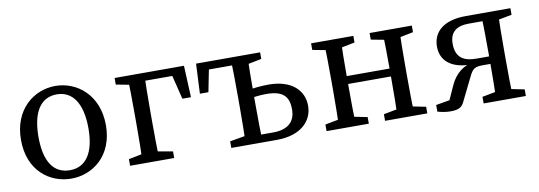

<svg xmlns="http://www.w3.org/2000/svg" viewBox="-46 -748 2867 1022"><g transform="rotate(-10 1388.0 -237.5)"><path d="M274.5 13.1C389.9 13.1 504 -70.1 504 -235.5C504 -400.9 389.2 -487.7 274.5 -487.7C157.9 -487.7 45 -400.8 45 -235.5C45 -70.2 157.1 13.1 274.5 13.1ZM274.5 -32.3C187.3 -32.3 139.5 -100.9 139.5 -235.4C139.5 -369.8 187.3 -442.2 274.5 -442.2C359.7 -442.2 409.5 -369.8 409.5 -235.4C409.5 -100.9 359.7 -32.3 274.5 -32.3Z M593.1 0H831.5V-35.7L716.4 -55.7H692.8L593.1 -35.7V0ZM593.1 -438.9 698.6 -418.9H707.3V-474.5H593.1V-438.9ZM662 0H752.5C750.5 -45 749.5 -146.1 749.5 -210V-264.5C749.5 -328.5 750.5 -429.5 752.5 -474.5H662C664 -429.5 665 -328.5 665 -264.5V-210C665 -146.1 664 -45 662 0ZM707.3 -431.9H942.6L886.8 -474.5L929.3 -303.3H975.7L968 -474.5H707.3V-431.9Z M1025.7 -313.3H1071.7L1103.7 -474.5L1058.8 -431.9H1264.7V-474.5H1033.4L1025.7 -313.3ZM1140.3 0H1264.7V-55.7H1256L1140.3 -35.7V0ZM1219.4 0H1310C1308 -45 1307 -146.1 1307 -210V-264.5C1307 -328.5 1308 -429.5 1310 -474.5H1219.4C1221.4 -429.5 1222.4 -328.5 1222.4 -264.5V-210C1222.4 -146.1 1221.4 -45 1219.4 0ZM1264.7 -418.9H1279.1L1379.5 -438.9V-474.5H1264.7V-418.9ZM1265.7 0H1386.1C1516.8 0 1581.8 -68.2 1581.8 -150.5C1581.8 -231.2 1521.3 -297.7 1393.3 -297.7C1353 -297.7 1304.2 -292.6 1264.7 -284.3V-237.6C1297.7 -245.6 1338.4 -250.5 1371.5 -250.5C1460.4 -250.5 1494.3 -218.8 1494.3 -146.5C1494.3 -76.3 1450.7 -42.4 1373.4 -42.4H1265.7V0Z M1655.1 0H1883.5V-35.7L1783.7 -55.7H1760.6L1655.1 -35.7V0ZM1655.1 -438.9 1760.6 -418.9H1783.7L1883.5 -438.9V-474.5H1655.1V-438.9ZM1724 0H1814.5C1812.5 -45 1811.5 -146.1 1811.5 -235.2V-264.5C1811.5 -328.5 1812.5 -429.5 1814.5 -474.5H1724C1726 -429.5 1727 -328.5 1727 -264.5V-210C1727 -146.1 1726 -45 1724 0ZM1769.3 -227.2H2085.5V-269.8H1769.3V-227.2ZM1971.3 0H2199.6V-35.7L2099.9 -55.7H2076.8L1971.3 -35.7V0ZM1971.3 -438.9 2076.8 -418.9H2099.9L2199.6 -438.9V-474.5H1971.3V-438.9ZM2040.2 0H2130.7C2128.7 -45 2127.7 -146.1 2127.7 -210V-264.5C2127.7 -328.5 2128.7 -429.5 2130.7 -474.5H2040.2C2042.2 -429.5 2043.2 -328.5 2043.2 -264.5V-235.2C2043.2 -146.1 2042.2 -45 2040.2 0Z M2253.8 0C2267.4 4.2 2294.3 11 2322.4 11C2367.9 11 2385 1 2398.5 -26.9L2450.2 -132.2C2474.6 -181.6 2479.9 -201 2530.4 -201H2618.1V-241.5H2508.9C2436.2 -241.5 2396.7 -268.3 2396.7 -342.2C2396.7 -400.8 2429.9 -432.1 2499.3 -432.1H2618.1V-474.5H2491.2C2368 -474.5 2311.8 -417.8 2311.8 -340.6C2311.8 -273.4 2356.7 -214.2 2481.7 -215.5L2488.5 -226.3C2437 -218.2 2390.1 -185.9 2362.4 -124.6L2314.1 -18.3L2359.7 -53.9L2253.8 -35.7V0ZM2573.3 0H2663.4C2661.4 -45 2660.4 -146.1 2660.4 -210V-264.5C2660.4 -328.5 2661.4 -429.5 2663.4 -474.5H2573.3C2575.3 -429.5 2576.3 -328.5 2576.3 -264.5V-210C2576.3 -146.1 2575.3 -45 2573.3 0ZM2504.1 0H2732.3V-35.7L2632.6 -55.7H2609.5L2504.1 -35.7V0ZM2618.1 -418.9H2626.8L2732.3 -438.9V-474.5H2618.1V-418.9Z"/></g></svg>

Font: Source Serif Variable
Style: Regular
Weight: 389
Designer: Frank Grießhammer
Foundry: Adobe Systems Incorporated
Version: Version 3.001;hotconv 1.0.111;makeotfexe 2.5.65597